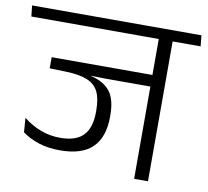

<svg xmlns="http://www.w3.org/2000/svg" viewBox="-91 -710 858 791"><g transform="rotate(10 337.5 -315.0)"><path d="M577 -600.5H519V0H577ZM461.5 -585H694L689.5 -630.5H456.5ZM644 -585 639 -630.5H-19L-14 -585ZM539.5 -434.5H97.5V-388H235L335 -386H539.5ZM270 -406H97.5V-388L165 -386Q222 -384.5 255.2 -370.8Q288.5 -357 302.5 -328Q316.5 -299 316.5 -250.5V-243.5Q316.5 -177.5 285.8 -145.5Q255 -113.5 189.5 -113.5Q146 -113.5 107 -128.2Q68 -143 34.5 -170L39 -110Q68 -88.5 107.2 -75.5Q146.5 -62.5 197 -62.5Q289 -62.5 333 -105.8Q377 -149 377 -234V-240.5Q377 -307 350.8 -340.5Q324.5 -374 270 -386.5Z"/></g></svg>

Font: Anek Devanagari Medium Light
Style: Regular
Weight: 300
Version: Version 1.003